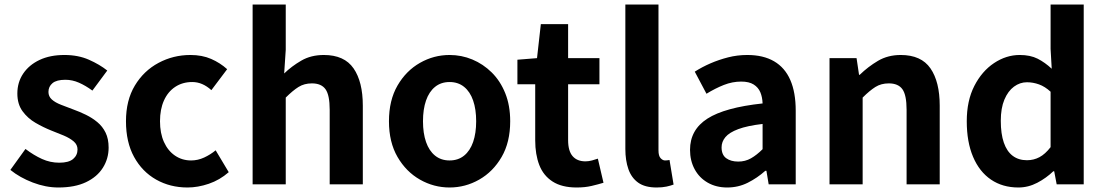

<svg xmlns="http://www.w3.org/2000/svg" viewBox="-20 -818 4907 852"><path d="M239 14Q183 14 125.5 -8Q68 -30 26 -64L93 -157Q130 -129 166.5 -112.5Q203 -96 243 -96Q285 -96 304.5 -112.5Q324 -129 324 -155Q324 -176 307 -190.5Q290 -205 263 -216.5Q236 -228 207 -239Q172 -253 137.5 -273Q103 -293 80 -324.5Q57 -356 57 -403Q57 -453 83 -491.5Q109 -530 155.5 -552Q202 -574 266 -574Q327 -574 374.5 -553Q422 -532 456 -505L390 -416Q360 -438 330.5 -451Q301 -464 270 -464Q231 -464 213 -449Q195 -434 195 -410Q195 -390 210 -376.5Q225 -363 251 -353Q277 -343 306 -332Q334 -322 361.5 -308.5Q389 -295 412 -276Q435 -257 448.5 -229.5Q462 -202 462 -163Q462 -114 436.5 -73.5Q411 -33 361.5 -9.5Q312 14 239 14Z M812 14Q735 14 673 -21Q611 -56 575 -121.5Q539 -187 539 -280Q539 -373 578.5 -438.5Q618 -504 683.5 -539Q749 -574 825 -574Q877 -574 917 -556.5Q957 -539 988 -511L918 -418Q898 -436 877 -445Q856 -454 833 -454Q790 -454 757.5 -432.5Q725 -411 707.5 -372Q690 -333 690 -280Q690 -227 707.5 -188Q725 -149 756.5 -127.5Q788 -106 828 -106Q858 -106 886 -119Q914 -132 937 -151L995 -54Q955 -19 906.5 -2.5Q858 14 812 14Z M1101 0V-798H1248V-597L1241 -492Q1274 -524 1317 -549Q1360 -574 1417 -574Q1508 -574 1549 -514.5Q1590 -455 1590 -349V0H1443V-331Q1443 -396 1424.5 -422Q1406 -448 1364 -448Q1330 -448 1304.5 -432Q1279 -416 1248 -385V0Z M1975 14Q1905 14 1843.5 -21Q1782 -56 1744 -121.5Q1706 -187 1706 -280Q1706 -373 1744 -438.5Q1782 -504 1843.5 -539Q1905 -574 1975 -574Q2028 -574 2076 -554Q2124 -534 2162 -496.5Q2200 -459 2222 -404.5Q2244 -350 2244 -280Q2244 -187 2206 -121.5Q2168 -56 2106.5 -21Q2045 14 1975 14ZM1975 -106Q2013 -106 2039.5 -127.5Q2066 -149 2079.5 -188Q2093 -227 2093 -280Q2093 -333 2079.5 -372Q2066 -411 2039.5 -432.5Q2013 -454 1975 -454Q1937 -454 1910.5 -432.5Q1884 -411 1870.5 -372Q1857 -333 1857 -280Q1857 -227 1870.5 -188Q1884 -149 1910.5 -127.5Q1937 -106 1975 -106Z M2539 14Q2473 14 2432 -12.5Q2391 -39 2373 -86Q2355 -133 2355 -195V-444H2276V-553L2363 -560L2380 -711H2501V-560H2640V-444H2501V-196Q2501 -148 2521 -125Q2541 -102 2578 -102Q2592 -102 2607 -106Q2622 -110 2633 -114L2658 -7Q2635 0 2605.5 7Q2576 14 2539 14Z M2894 14Q2842 14 2812 -7.5Q2782 -29 2768.5 -67.5Q2755 -106 2755 -157V-798H2902V-151Q2902 -126 2911.5 -116Q2921 -106 2931 -106Q2936 -106 2940 -106.5Q2944 -107 2951 -108L2969 1Q2956 6 2937.5 10Q2919 14 2894 14Z M3207 14Q3158 14 3120.5 -7.5Q3083 -29 3062.5 -67Q3042 -105 3042 -153Q3042 -242 3119 -291.5Q3196 -341 3364 -359Q3363 -387 3354 -408.5Q3345 -430 3324.5 -443Q3304 -456 3269 -456Q3230 -456 3192 -441Q3154 -426 3115 -402L3063 -500Q3096 -521 3133 -537Q3170 -553 3211 -563.5Q3252 -574 3296 -574Q3367 -574 3415 -546Q3463 -518 3487 -463Q3511 -408 3511 -327V0H3391L3381 -60H3376Q3340 -28 3298 -7Q3256 14 3207 14ZM3256 -101Q3287 -101 3312.5 -115.5Q3338 -130 3364 -156V-268Q3296 -260 3256 -245Q3216 -230 3199 -209.5Q3182 -189 3182 -164Q3182 -131 3202.5 -116Q3223 -101 3256 -101Z M3661 0V-560H3781L3792 -486H3795Q3832 -522 3876 -548Q3920 -574 3977 -574Q4068 -574 4109 -514.5Q4150 -455 4150 -349V0H4003V-331Q4003 -396 3984.5 -422Q3966 -448 3924 -448Q3890 -448 3864.5 -432Q3839 -416 3808 -385V0Z M4499 14Q4429 14 4377.5 -21Q4326 -56 4298 -122Q4270 -188 4270 -280Q4270 -371 4303.5 -436.5Q4337 -502 4391 -538Q4445 -574 4505 -574Q4552 -574 4584.5 -557.5Q4617 -541 4647 -513L4642 -601V-798H4789V0H4669L4658 -58H4654Q4623 -28 4583 -7Q4543 14 4499 14ZM4537 -107Q4567 -107 4592.5 -120.5Q4618 -134 4642 -165V-411Q4617 -434 4590.5 -443.5Q4564 -453 4537 -453Q4506 -453 4479.5 -433.5Q4453 -414 4437 -376Q4421 -338 4421 -282Q4421 -224 4434.5 -185Q4448 -146 4474 -126.5Q4500 -107 4537 -107Z"/></svg>

Font: Noto Sans SC Thin
Style: Bold
Weight: 700
Version: Version 2.004-H2;hotconv 1.0.118;makeotfexe 2.5.65603